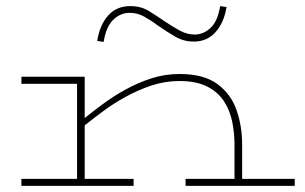

<svg xmlns="http://www.w3.org/2000/svg" viewBox="-20 -608 997 628"><path d="M50 0V-23H232V-334H50V-357H257V-222Q282 -242 315.5 -267Q349 -292 389.5 -314.5Q430 -337 474.5 -351.5Q519 -366 567 -366Q646 -366 690.5 -333.5Q735 -301 753.5 -248.5Q772 -196 772 -135V-23H944V0H587V-23H747V-135Q747 -173 739.5 -210Q732 -247 712.5 -277Q693 -307 657.5 -325Q622 -343 567 -343Q519 -343 474.5 -328Q430 -313 389.5 -290.5Q349 -268 315.5 -243Q282 -218 257 -198V-23H417V0ZM614 -472Q581 -472 553.5 -488Q526 -504 500 -522Q476 -540 453 -553Q430 -566 404 -566Q374 -566 350.5 -543.5Q327 -521 319 -471L298 -474Q306 -526 333.5 -557Q361 -588 406 -588Q441 -588 467 -572Q493 -556 519 -538Q544 -521 568 -508Q592 -495 617 -495Q645 -495 668.5 -516.5Q692 -538 700 -588L721 -585Q713 -535 685.5 -503.5Q658 -472 614 -472Z"/></svg>

Font: Padyakke Expanded One
Style: Regular
Weight: 400
Designer: James Puckett
Foundry: Dunwich Type Founders
Version: Version 1.500; ttfautohint (v1.8.4.7-5d5b)